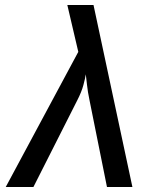

<svg xmlns="http://www.w3.org/2000/svg" viewBox="-20 -750 640 770"><path d="M3 0 294 -542 250 -730H355L511 0H409L339 -348Q332 -381 329 -409Q326 -437 324 -452Q322 -437 314.5 -409Q307 -381 290 -348L114 0Z"/></svg>

Font: JetBrains Mono NL Medium
Style: Italic
Weight: 500
Italic angle: -9°
Monospace: yes
Designer: Philipp Nurullin, Konstantin Bulenkov
Foundry: JetBrains
Version: Version 2.305; ttfautohint (v1.8.4.7-5d5b)